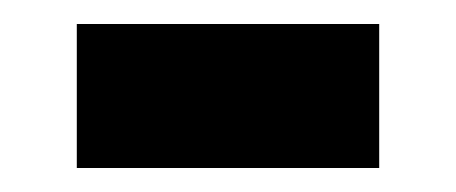

<svg xmlns="http://www.w3.org/2000/svg" viewBox="-20 -334 380 160"><path d="M44 -194H296V-314H44Z"/></svg>

Font: Source Sans Pro Black
Style: Regular
Weight: 900
Designer: Paul D. Hunt
Foundry: Adobe Systems Incorporated
Version: Version 3.006;hotconv 1.0.111;makeotfexe 2.5.65597